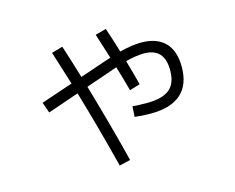

<svg xmlns="http://www.w3.org/2000/svg" viewBox="-92 -745 1122 917"><g transform="rotate(-15 469.0 -286.5)"><path d="M522.5 -168.9 525.4 -220.7Q556.2 -217.8 596.7 -217.8Q673.8 -217.8 709 -247.1Q744.1 -276.4 744.1 -339.8Q744.1 -395.5 719 -422.9Q693.8 -450.2 642.6 -450.2Q605 -450.2 552.2 -436.5Q567.9 -383.3 585.9 -313.5L534.2 -297.9Q517.6 -360.4 499 -420.4L483.4 -415L341.8 -366.2Q403.8 -153.8 448.2 24.4L393.6 37.1Q342.3 -165.5 288.1 -348.1L133.8 -294.9L115.2 -347.7L272.5 -400.9Q239.3 -509.3 220.7 -566.4L275.4 -582Q301.8 -501 326.2 -418.9L466.8 -466.8L483.4 -472.2L444.3 -595.7L498 -610.4Q516.6 -555.7 537.1 -488.3Q598.1 -503.9 643.6 -503.9Q720.7 -503.9 761.2 -462.6Q801.8 -421.4 801.8 -341.8Q801.8 -253.9 751.5 -209Q701.2 -164.1 601.6 -164.1Q558.1 -164.1 522.5 -168.9Z"/></g></svg>

Font: Pretendard Light
Style: Regular
Weight: 300
Designer: Base glyphs from Inter by Rasmus Andersson; Hangeul glyphs from Noto Sans CJK(Source Han Sans) by Jang Soo-young and Kan
Foundry: Kil Hyung-jin
Version: Version 1.309